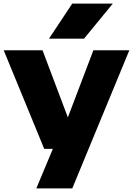

<svg xmlns="http://www.w3.org/2000/svg" viewBox="-24 -828 739 1068"><path d="M222 0 -3.5 -548.5H212.5L353.5 -175L495.5 -548.5H695.5L378 220H178L270 0ZM248.5 -613 378 -808H603.5L443.5 -613Z"/></svg>

Font: Encode Sans Exp XBd
Style: Regular
Weight: 800
Width: 7
Designer: Multiple Designers
Foundry: Impallari Type
Version: Version 3.002; ttfautohint (v1.8.3) -l 8 -r 50 -G 200 -x 14 